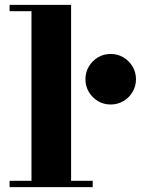

<svg xmlns="http://www.w3.org/2000/svg" viewBox="-20 -770 580 790"><path d="M272.5 -750V-26H361.5V0H19.5V-26H109.5V-724H19.5V-750ZM435.5 -340Q406.5 -340 383 -354Q359.5 -368 345.5 -391.8Q331.5 -415.5 331.5 -444Q331.5 -472.5 345.5 -496.2Q359.5 -520 383 -534Q406.5 -548 435.5 -548Q464 -548 487.8 -534Q511.5 -520 525.5 -496.2Q539.5 -472.5 539.5 -444Q539.5 -415.5 525.5 -391.8Q511.5 -368 487.8 -354Q464 -340 435.5 -340Z"/></svg>

Font: Bodoni Moda 9pt ExtraBold
Style: Regular
Weight: 800
Designer: Owen Earl
Foundry: indestructible type
Version: Version 2.005